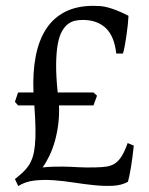

<svg xmlns="http://www.w3.org/2000/svg" viewBox="-20 -623 509 658"><path d="M300.3 -261.7H182.1Q183.6 -228.5 179.7 -197.8Q175.8 -167 168.2 -139.9Q160.6 -112.8 149.7 -89.8Q138.7 -66.9 126 -49.3Q147.9 -51.3 165 -51.8Q182.1 -52.2 196.3 -52Q210.4 -51.8 222.7 -51.3Q234.9 -50.8 247.8 -50Q260.7 -49.3 274.9 -49.1Q289.1 -48.8 307.1 -49.3Q329.6 -49.8 345.7 -52.2Q361.8 -54.7 374.3 -63Q386.7 -71.3 397 -87.6Q407.2 -104 417.5 -132.8L438.5 -124Q436.5 -103 433.8 -83.7Q431.2 -64.5 428.5 -48.1Q425.8 -31.7 423.1 -19.5Q420.4 -7.3 418.5 0Q396.5 12.2 366.9 13.7Q337.4 15.1 303.5 11.7Q269.5 8.3 233.6 2.7Q197.8 -2.9 163.1 -5.4Q128.4 -7.8 97.4 -4.2Q66.4 -0.5 42.5 14.6L31.2 -9.3Q46.4 -21.5 58.1 -32.2Q69.8 -43 78.1 -55.4Q86.4 -67.9 91.8 -84.2Q97.2 -100.6 99.6 -124.5Q102.1 -148.4 101.6 -181.9Q101.1 -215.3 97.7 -261.7H42L31.2 -273.9Q33.7 -281.2 36.4 -289.8Q39.1 -298.3 42 -306.2H94.7Q91.8 -375.5 102.5 -430.7Q113.3 -485.8 138.4 -524.2Q163.6 -562.5 203.9 -582.8Q244.1 -603 299.8 -603Q312.5 -603 324.5 -602.1Q336.4 -601.1 350.1 -597.4Q363.8 -593.8 380.6 -587.2Q397.5 -580.6 420.4 -568.8Q419.9 -556.2 418 -538.1Q416 -520 413.3 -501.2Q410.6 -482.4 407.5 -465.6Q404.3 -448.7 401.4 -439.5H378.4Q371.6 -500 342 -527.3Q312.5 -554.7 263.7 -554.7Q250.5 -554.7 237.5 -552Q224.6 -549.3 213.1 -540.8Q201.7 -532.2 192.4 -515.9Q183.1 -499.5 178 -471.9Q172.9 -444.3 172.4 -403.6Q171.9 -362.8 177.7 -306.2H300.3L312.5 -294.9Z"/></svg>

Font: Gentium Plus APac
Style: Regular
Weight: 400
Designer: J. Victor Gaultney, Annie Olsen, Iska Routamaa, Becca Hirsbrunner
Foundry: SIL International
Version: Version 5.000